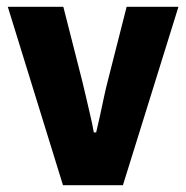

<svg xmlns="http://www.w3.org/2000/svg" viewBox="-20 -547 550 567"><path d="M166 0 3 -527H167L223 -307Q227 -292 233 -265Q239 -238 246 -209Q253 -180 257 -156H264Q269 -176 275 -204Q281 -232 287 -260Q293 -288 298 -307L354 -527H507L343 0Z"/></svg>

Font: Archivo SemiCondensed ExtraBold
Style: Regular
Weight: 800
Width: 4
Designer: Hector Gatti
Foundry: Omnibus-Type
Version: Version 2.001